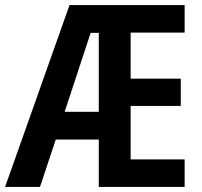

<svg xmlns="http://www.w3.org/2000/svg" viewBox="-23 -734 793 754"><path d="M702 0H365V-186H196L134 0H-3L250 -714H702V-606H490V-425H687V-318H490V-108H702ZM231 -295H365V-605H333Z"/></svg>

Font: Noto Sans Bengali Condensed SemiBold
Style: Regular
Weight: 600
Width: 3
Designer: Joana Ranito - Universal Thirst; Jelle Bosma - Monotype Design Team
Foundry: Universal Thirst ehf.
Version: Version 3.000; ttfautohint (v1.8.4.7-5d5b)